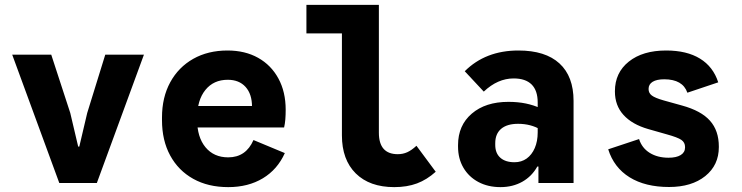

<svg xmlns="http://www.w3.org/2000/svg" viewBox="-20 -750 3040 787"><path d="M223 0 30 -526H190L268 -287L300.5 -149H305L337.5 -287L411.5 -526H570L377 0Z M915.5 17Q833 17 772 -17Q711 -51 677.5 -112.8Q644 -174.5 644 -257.5V-268.5Q644 -351 677.8 -412.8Q711.5 -474.5 772 -508.8Q832.5 -543 912.5 -543Q984.5 -543 1038 -513Q1091.5 -483 1121.2 -428.2Q1151 -373.5 1151 -300Q1151 -278.5 1149.5 -260.2Q1148 -242 1144.5 -227.5H722.5V-315.5H1013V-312.5Q1013 -364.5 986.5 -393.8Q960 -423 913.5 -423Q855.5 -423 821.8 -381.2Q788 -339.5 788 -266.5V-259.5Q788 -188 822.2 -146.5Q856.5 -105 915.5 -105Q988 -105 1019 -176L1147.5 -122.5Q1117.5 -55.5 1057.5 -19.2Q997.5 17 915.5 17Z M1596 17Q1495 17 1438.2 -39.2Q1381.5 -95.5 1381.5 -195V-730H1533V-206Q1533 -118 1610.5 -118Q1631.5 -118 1649.2 -126Q1667 -134 1687 -152.5L1766 -46Q1730 -13.5 1689.2 1.8Q1648.5 17 1596 17ZM1236 -613V-730H1495.5V-613Z M2031.5 17Q1980 17 1940.8 -4Q1901.5 -25 1879.5 -62.5Q1857.5 -100 1857.5 -149V-155.5Q1857.5 -236 1913.8 -284.2Q1970 -332.5 2064 -332.5Q2102.5 -332.5 2135.2 -325.8Q2168 -319 2196 -306V-218.5Q2156 -242.5 2103.5 -242.5Q2058.5 -242.5 2034.2 -222Q2010 -201.5 2010 -163V-156Q2010 -122 2030.8 -103.5Q2051.5 -85 2089 -85Q2117.5 -85 2138.8 -100.2Q2160 -115.5 2172 -143.2Q2184 -171 2184 -207.5V-330Q2184 -379 2159 -403.8Q2134 -428.5 2085.5 -428.5Q2020 -428.5 1963 -374.5L1885 -458Q1970 -543 2105 -543Q2215.5 -543 2273.2 -490Q2331 -437 2331 -336.5V0H2187V-67.5H2182.5Q2160 -27 2120.8 -5Q2081.5 17 2031.5 17Z M2722.5 16.5Q2625 16.5 2560.8 -23.2Q2496.5 -63 2473 -138L2599.5 -180Q2611 -143.5 2643 -123.5Q2675 -103.5 2720.5 -103.5Q2752.5 -103.5 2770.2 -114.5Q2788 -125.5 2788 -145.5V-147.5Q2788 -166 2773 -176.5Q2758 -187 2712.5 -199.5L2637 -221Q2571 -240 2535.8 -278.8Q2500.5 -317.5 2500.5 -375V-376Q2500.5 -452 2557.5 -497.5Q2614.5 -543 2710.5 -543Q2795 -543 2849.2 -509.8Q2903.5 -476.5 2924 -412.5L2797.5 -370Q2778.5 -425 2702.5 -425Q2672 -425 2655.2 -414.8Q2638.5 -404.5 2638.5 -385.5V-385Q2638.5 -368.5 2651.8 -358.5Q2665 -348.5 2700 -338.5L2775.5 -317.5Q2854 -296 2890.2 -255.2Q2926.5 -214.5 2926.5 -149V-147Q2926.5 -73 2870.8 -28.2Q2815 16.5 2722.5 16.5Z"/></svg>

Font: Google Sans Code
Style: Regular
Weight: 400
Monospace: yes
Designer: Google Sans Code Authors
Foundry: Google LLC
Version: Version 6.000